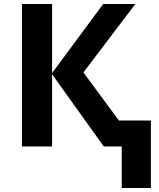

<svg xmlns="http://www.w3.org/2000/svg" viewBox="-20 -734 796 962"><path d="M658 -714 398 -371 576 -130H736V208H590V0H500L241 -362V0H90V-714H241V-368L497 -714Z"/></svg>

Font: Noto Sans IKEA
Style: Bold
Weight: 600
Designer: Monotype Design Team
Foundry: Monotype Imaging Inc.
Version: Version 2.001